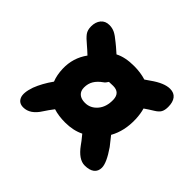

<svg xmlns="http://www.w3.org/2000/svg" viewBox="-142 -823 984 984"><g transform="rotate(45 350.0 -331.5)"><path d="M127.9 -25.9Q96.2 -25.9 84.7 -52.5Q73.2 -79.1 91.8 -132.8Q110.4 -181.2 146 -231Q132.3 -265.1 130.9 -309.1Q128.4 -385.7 172.9 -446.8Q165 -454.6 151.1 -466.8Q137.2 -479 133.8 -481.9Q104.5 -505.9 92.3 -522.5Q80.1 -539.1 80.1 -565.9Q80.1 -597.2 96.4 -617.2Q112.8 -637.2 142.1 -637.2Q162.6 -637.2 180.7 -628.7Q198.7 -620.1 227.1 -596.2Q238.3 -587.9 273.9 -556.2Q315.4 -578.1 379.9 -578.1Q426.8 -578.1 465.8 -565.9Q471.7 -570.3 492.2 -584Q550.8 -626 592.8 -626Q622.1 -626 637 -606.9Q651.9 -587.9 651.9 -553.2Q651.9 -529.3 644 -515.4Q636.2 -501.5 615.2 -488.8Q590.3 -473.6 567.9 -458Q576.7 -428.2 578.1 -391.1Q581.1 -307.6 545.9 -245.1Q583 -198.2 585 -195.8Q631.8 -127.9 631.8 -92.8Q631.8 -66.4 613.5 -52.2Q595.2 -38.1 561 -38.1Q517.1 -38.1 474.1 -97.2Q465.3 -110.8 437 -145Q392.6 -123 334 -123Q287.1 -123 250 -134.8Q229 -107.4 213.9 -84Q177.7 -25.9 127.9 -25.9ZM275.9 -318.8Q275.9 -293.5 291.5 -279.8Q307.1 -266.1 335 -266.1Q374 -266.1 401.1 -297.6Q428.2 -329.1 426.8 -380.9Q424.8 -430.2 376 -430.2Q354 -430.2 346.2 -429.2Q336.4 -413.1 328.1 -408.2Q301.3 -389.2 288.6 -367.9Q275.9 -346.7 275.9 -318.8Z"/></g></svg>

Font: Shantell Sans Irregular Bouncy
Style: Bold
Weight: 700
Designer: Stephen Nixon, Anya Danilova, Shantell Martin
Foundry: Arrow Type
Version: Version 1.006;[9816181b4]